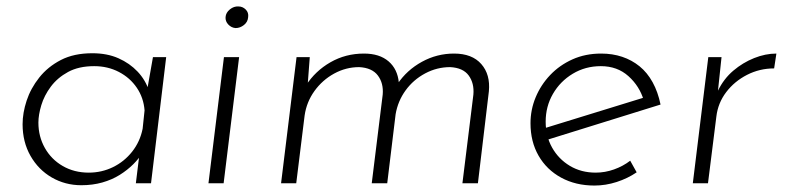

<svg xmlns="http://www.w3.org/2000/svg" viewBox="-20 -568 2445 595"><path d="M232 6Q182 6 140.5 -18Q99 -42 74.5 -85Q50 -128 50 -183Q50 -218 62.5 -256Q75 -294 101.5 -327.5Q128 -361 168.5 -382Q209 -403 266 -403Q312 -403 347 -387.5Q382 -372 406.5 -346Q431 -320 442 -286L433 -272L454 -391H495L448 0H401L415 -114L422 -96Q412 -78 393.5 -59.5Q375 -41 351 -26Q327 -11 297 -2.5Q267 6 232 6ZM255 -33Q295 -33 330 -50Q365 -67 389.5 -98Q414 -129 422 -169L428 -226Q425 -265 404 -296Q383 -327 348.5 -345Q314 -363 272 -363Q224 -363 191 -345Q158 -327 137.5 -299.5Q117 -272 108 -242Q99 -212 99 -188Q99 -145 119 -109.5Q139 -74 174.5 -53.5Q210 -33 255 -33Z M674 -391H721L673 0H626ZM679 -515Q680 -529 692.5 -539Q705 -549 719 -548Q732 -548 741.5 -538.5Q751 -529 749 -515Q748 -500 736 -490.5Q724 -481 710 -481Q697 -482 687.5 -492Q678 -502 679 -515Z M940 -391 932 -286 928 -303Q957 -348 1004 -375Q1051 -402 1108 -402Q1156 -402 1184 -378Q1212 -354 1216 -312L1212 -308Q1241 -351 1287.5 -376.5Q1334 -402 1387 -402Q1443 -402 1471.5 -369.5Q1500 -337 1495 -285L1461 0H1413L1447 -275Q1450 -310 1432.5 -334Q1415 -358 1375 -360Q1334 -360 1297.5 -340.5Q1261 -321 1237 -288Q1213 -255 1206 -214L1180 0H1132L1166 -275Q1169 -310 1151 -334Q1133 -358 1093 -360Q1052 -360 1015.5 -340Q979 -320 954.5 -286Q930 -252 924 -210L898 0H851L899 -391Z M1826 -33Q1855 -33 1883 -43Q1911 -53 1933 -70L1953 -34Q1925 -15 1891 -4Q1857 7 1822 7Q1764 7 1719 -17.5Q1674 -42 1649 -85.5Q1624 -129 1624 -186Q1624 -228 1640 -266.5Q1656 -305 1685 -335.5Q1714 -366 1754 -384Q1794 -402 1843 -402Q1878 -402 1908 -392Q1938 -382 1962 -362.5Q1986 -343 2002.5 -313Q2019 -283 2027 -244L1670 -133L1662 -169L1993 -271L1975 -257Q1962 -301 1927.5 -332Q1893 -363 1842 -363Q1794 -363 1755 -339.5Q1716 -316 1693.5 -277Q1671 -238 1671 -191Q1671 -146 1691 -110.5Q1711 -75 1746 -54Q1781 -33 1826 -33Z M2216 -391 2205 -287Q2223 -324 2252.5 -349Q2282 -374 2317 -388Q2352 -402 2386 -402L2379 -356Q2334 -356 2295 -336Q2256 -316 2230.5 -282.5Q2205 -249 2200 -207L2174 0H2127L2175 -391Z"/></svg>

Font: Josefin Sans Thin Light
Style: Italic
Weight: 300
Italic angle: -7°
Version: Version 2.000